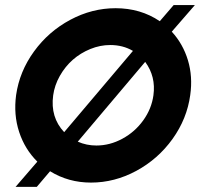

<svg xmlns="http://www.w3.org/2000/svg" viewBox="-20 -702 804 751"><path d="M742.2 -682.1 651.9 -578.1Q695.8 -530.3 715.1 -466.3Q734.4 -402.3 724.1 -330.1Q711.4 -237.3 654.8 -158.4Q598.1 -79.6 513.2 -33.7Q428.2 12.2 335.9 12.2Q247.6 12.2 175.8 -32.2L124 28.8H41L126 -69.8Q77.1 -118.2 54.9 -185.8Q32.7 -253.4 43 -330.1Q56.2 -422.4 113 -500.7Q169.9 -579.1 254.9 -624.5Q339.8 -669.9 432.1 -669.9Q529.8 -669.9 605 -619.1L659.2 -682.1ZM188 -329.1Q176.3 -243.2 231 -185.1L500 -502.9Q460.9 -525.9 411.1 -525.9Q371.6 -525.9 333.3 -510.3Q294.9 -494.6 264.9 -468.3Q234.9 -441.9 214.1 -405.3Q193.4 -368.7 188 -329.1ZM284.2 -147.9Q318.4 -132.8 356.9 -132.8Q409.7 -132.8 458.7 -159.4Q507.8 -186 540.3 -231.2Q572.8 -276.4 580.1 -329.1Q590.3 -402.3 547.9 -460Z"/></svg>

Font: Human Sans Bold
Style: Italic
Weight: 700
Italic angle: -8°
Designer: Tim Radville
Foundry: Continuum
Version: Version 1.000;FEAKit 1.0